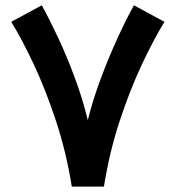

<svg xmlns="http://www.w3.org/2000/svg" viewBox="-20 -689 649 709"><path d="M245.1 0Q225.1 -125.5 187.3 -240.7Q149.4 -356 105 -450.7Q60.5 -545.4 21.5 -608.4L134.3 -669.4Q162.1 -619.1 193.6 -552Q225.1 -484.9 254.4 -407Q283.7 -329.1 304.2 -245.6Q323.2 -321.8 352.8 -400.6Q382.3 -479.5 414.6 -549.6Q446.8 -619.6 474.6 -669.4L587.4 -608.4Q548.3 -545.4 503.9 -450.9Q459.5 -356.4 421.6 -241.2Q383.8 -126 363.8 0Z"/></svg>

Font: Vazirmatn RD UI
Style: Bold
Weight: 700
Designer: Saber Rastikerdar
Foundry: Saber Rastikerdar
Version: Version 33.003